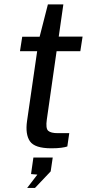

<svg xmlns="http://www.w3.org/2000/svg" viewBox="-20 -688 418 894"><path d="M219 2.5Q142 2.5 119.5 -30Q97 -62.5 106 -125L153 -449.5H73L83.5 -517H164.5L203 -667.5H275L253.5 -517.5H364.5L354 -449.5H243.5L198 -131.5Q192 -90 204.5 -79Q217 -68 248.5 -68H302.5L293.5 -6Q283.5 -2.5 265 0Q246.5 2.5 219 2.5ZM106.5 187 154 125 124.5 122.5 135.5 45.5H225.5L216 110L143 187Z"/></svg>

Font: Public Sans
Style: Italic
Weight: 400
Italic angle: -8°
Designer: The Public Sans project authors (U.S. Web Design System). Libre Franklin designed by Pablo Impallari and Rodrigo Fuenzal
Version: Version 1.008; ttfautohint (v1.8.1) -l 8 -r 50 -G 200 -x 14 